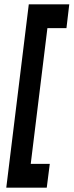

<svg xmlns="http://www.w3.org/2000/svg" viewBox="-20 -720 340 887"><path d="M196 147H9L113 -700H300L287 -590H199L122 37H210Z"/></svg>

Font: Kulim Park
Style: Bold Italic
Weight: 700
Italic angle: -8°
Designer: Noponies / Dale Sattler
Foundry: Noponies
Version: Version 1.000; ttfautohint (v1.8.3)